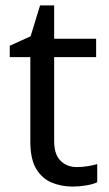

<svg xmlns="http://www.w3.org/2000/svg" viewBox="-20 -679 401 709"><path d="M264 -62Q284 -62 305 -65.5Q326 -69 339 -73V-6Q325 1 299 5.5Q273 10 249 10Q207 10 171.5 -4.5Q136 -19 114 -55Q92 -91 92 -156V-468H16V-510L93 -545L128 -659H180V-536H335V-468H180V-158Q180 -109 203.5 -85.5Q227 -62 264 -62Z"/></svg>

Font: usinhala25
Style: Book
Weight: 400
Designer: Jelle Bosma - Monotype Design Team
Foundry: Monotype Imaging Inc.
Version: Version 2.003